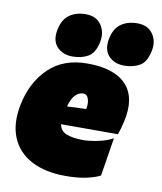

<svg xmlns="http://www.w3.org/2000/svg" viewBox="-85 -811 753 895"><g transform="rotate(10 292.0 -363.5)"><path d="M286 16Q189.5 16 124 -18.5Q58.5 -53 31.2 -118Q4 -183 22 -274Q44 -383.5 113.5 -450.8Q183 -518 296 -518Q425 -518 481.2 -457Q537.5 -396 511 -281Q502.5 -243 493 -218H224Q229.5 -185.5 260.5 -174.2Q291.5 -163 338 -163Q365 -163 405.5 -171Q446 -179 478 -196L449 -15Q428 -3 386 6.5Q344 16 286 16ZM301 -377Q283 -377 265.8 -361.5Q248.5 -346 236.5 -304.5L327 -308Q333 -334.5 326.2 -355.8Q319.5 -377 301 -377ZM465 -538Q418.5 -538 391.5 -567.5Q364.5 -597 375 -650Q385 -699 416.2 -721Q447.5 -743 493 -743Q542.5 -743 566.8 -708.8Q591 -674.5 581 -628Q570 -573.5 539 -555.8Q508 -538 465 -538ZM221 -538Q174.5 -538 147.2 -567.5Q120 -597 131 -650Q141 -699 172.2 -721Q203.5 -743 249 -743Q298.5 -743 322.2 -708.8Q346 -674.5 337 -628Q326 -573.5 295 -555.8Q264 -538 221 -538Z"/></g></svg>

Font: Commissioner Black
Style: Italic
Weight: 900
Italic angle: -12°
Designer: Kostas Bartsokas
Foundry: Kostas Bartsokas
Version: Version 1.000; ttfautohint (v1.8.3)